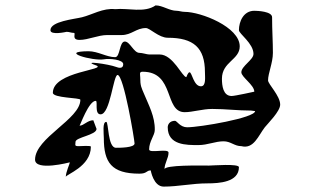

<svg xmlns="http://www.w3.org/2000/svg" viewBox="-20 -768 1169 712"><path d="M410 -520C384 -530 280 -545 335 -526C384 -509 176 -504 176 -424C176 -404 278 -406 278 -398C278 -326 110 -257 110 -176C110 -132 239 -166 239 -166C239 -161 224 -130 224 -112C224 -121 317 -150 317 -224C317 -229 282 -226 272 -226C255 -226 260 -230 260 -242C260 -259 338 -267 338 -290L326 -322C304 -322 291 -302 275 -302C277 -302 309 -394 335 -394C344 -394 329 -344 353 -344C389 -344 400 -490 416 -490C439 -490 479 -248 479 -236C479 -220 424 -220 410 -220C379 -220 383 -316 374 -316C359 -316 365 -273 365 -256C365 -166 393 -124 497 -124C526 -124 522 -136 539 -136C539 -136 549 -76 587 -76C641 -76 693 -88 749 -88C792 -88 866 -92 866 -148C866 -162 768 -154 755 -154C723 -154 590 -157 590 -140C590 -163 605 -181 605 -202C605 -219 533 -198 533 -214C533 -244 554 -266 554 -286C555 -336 531 -379 515 -418C504 -444 500 -449 500 -482C500 -492 495 -502 509 -502C629 -502 588 -352 665 -352C694 -352 731 -364 767 -364C816 -364 861 -358 911 -358L926 -356C926 -331 721 -296 674 -296C648 -296 636 -320 629 -320C609 -320 602 -306 602 -296C602 -229 672 -230 716 -230C750 -230 778 -244 809 -244C836 -244 849 -226 875 -226C921 -214 938 -265 962 -296C974 -311 1019 -355 1019 -380C1019 -413 974 -456 974 -470C974 -496 992 -535 992 -572C992 -614 989 -656 989 -704C989 -726 934 -728 923 -728C883 -728 866 -688 866 -656C866 -643 920 -607 920 -568C920 -546 875 -523 875 -500C875 -482 923 -453 923 -428C923 -428 851 -412 839 -412C807 -412 803 -451 803 -476C803 -539 869 -546 869 -596C869 -668 725 -724 665 -724C654 -724 644 -728 635 -728C608 -728 583 -748 557 -748C515 -719 456 -739 407 -734C362 -739 321 -713 284 -704C256 -697 167 -689 167 -656C167 -636 227 -650 227 -650C237 -650 244 -646 254 -646C263 -646 243 -620 275 -620C307 -620 344 -638 377 -638H431C468 -638 485 -664 521 -664C536 -664 569 -628 602 -628C698 -628 740 -591 740 -500C740 -482 745 -448 725 -448C698 -448 692 -500 683 -500C677 -500 671 -482 671 -482C656 -482 622 -566 572 -566H533C525 -566 508 -572 497 -572C476 -572 462 -614 443 -614C422 -614 426 -556 407 -556C376 -556 343 -578 308 -578C195 -577 325 -541 365 -548C386 -552 437 -547 437 -530C437 -512 420 -516 410 -520Z"/></svg>

Font: CISF Camouflage Kit
Style: Regular
Weight: 400
Designer: Robert Jablonski, Jasper
Foundry: Cannot Into Space Fonts
Version: Version 1.27